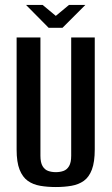

<svg xmlns="http://www.w3.org/2000/svg" viewBox="-20 -742 450 774"><path d="M205 12Q171 12 142 7Q113 2 92 -13Q71 -28 59 -58Q47 -88 47 -139V-591H143V-114Q143 -87 151.5 -72.5Q160 -58 174 -53Q188 -48 205 -48Q222 -48 236 -53Q250 -58 258.5 -72.5Q267 -87 267 -114V-591H362V-140Q362 -89 350.5 -58.5Q339 -28 318 -13Q297 2 268 7Q239 12 205 12ZM176 -630 85 -722H152L205 -678L258 -722H324L232 -630Z"/></svg>

Font: Alumni Sans SemiBold
Style: Regular
Weight: 600
Designer: Robert E. Leuschke
Foundry: Robert E. Leuschke
Version: Version 1.018